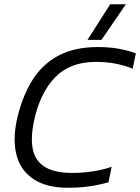

<svg xmlns="http://www.w3.org/2000/svg" viewBox="-20 -876 661 906"><path d="M393 -688 500 -856H574L459 -688ZM300 10Q201 10 140 -29.5Q79 -69 59 -140.5Q39 -212 59 -308Q82 -413 128.5 -491Q175 -569 252 -611.5Q329 -654 441 -654Q497 -654 540.5 -646Q584 -638 621 -624L606 -552Q569 -567 526 -575.5Q483 -584 433 -584Q310 -584 239.5 -510.5Q169 -437 141 -308Q124 -229 134.5 -173.5Q145 -118 190.5 -89Q236 -60 323 -60Q368 -60 416 -67Q464 -74 507 -89L492 -16Q451 -4 403.5 3Q356 10 300 10Z"/></svg>

Font: Kanit Light
Style: Italic
Weight: 300
Italic angle: -12°
Designer: Katatrad Team
Foundry: CadsonDemak
Version: Version 2.000; ttfautohint (v1.8.3)